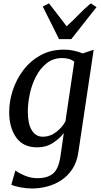

<svg xmlns="http://www.w3.org/2000/svg" viewBox="-20 -848 588 1118"><path d="M436.5 37Q428.5 95.5 401.5 136.2Q374.5 177 336 202Q297.5 227 253.8 238.2Q210 249.5 168.5 249.5Q133.5 249.5 98.2 242.8Q63 236 46 227.5L69.5 144.5Q86 158 122.2 173.8Q158.5 189.5 197.5 189.5Q257.5 189.5 289.5 162Q321.5 134.5 332 62L351.5 -73Q328 -41.5 288.2 -15.8Q248.5 10 197 10Q115 10 74.2 -47.5Q33.5 -105 33.5 -195Q33.5 -257.5 54.2 -321.5Q75 -385.5 115.5 -439.2Q156 -493 215.5 -526Q275 -559 352.5 -559Q383 -559 412 -552.5Q441 -546 461.5 -537L525.5 -558.5ZM412.5 -488.5Q399.5 -499.5 381.2 -504.8Q363 -510 342.5 -510Q290 -510 252 -480Q214 -450 189.5 -402.5Q165 -355 153.5 -300.8Q142 -246.5 142 -197.5Q142 -127.5 165 -89.8Q188 -52 228.5 -52Q272.5 -52 308 -79.8Q343.5 -107.5 361 -141.5ZM229 -810 265 -828.5Q290 -796.5 316 -763Q342 -729.5 368 -695Q404.5 -728 436.8 -761.5Q469 -795 508.5 -828.5L542 -806.5L395 -620H324Z"/></svg>

Font: Merriweather Text Regular
Style: Italic
Weight: 400
Italic angle: -7.8°
Designer: Eben Sorkin
Foundry: Eben Sorkin
Version: Version 2.100; ttfautohint (v1.7.19-72a1) -l 8 -r 50 -G 200 